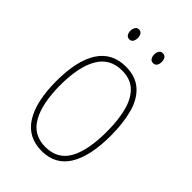

<svg xmlns="http://www.w3.org/2000/svg" viewBox="-213 -785 880 880"><g transform="rotate(45 227.5 -345.0)"><path d="M404 -264Q404 -131 360.5 -60.5Q317 10 229 10Q140 10 95 -61Q50 -132 50 -265Q50 -397 95 -467Q140 -537 229 -537Q292 -537 331 -503Q370 -469 387 -407.5Q404 -346 404 -264ZM76 -265Q76 -146 113 -80.5Q150 -15 228 -15Q306 -15 342 -78.5Q378 -142 378 -265Q378 -339 363.5 -394.5Q349 -450 316.5 -481Q284 -512 229 -512Q151 -512 113.5 -447.5Q76 -383 76 -265ZM127 -668Q127 -680 133 -690Q139 -700 151 -700Q163 -700 169 -690.5Q175 -681 175 -668Q175 -654 169 -645Q163 -636 151 -636Q139 -636 133 -645.5Q127 -655 127 -668ZM281 -668Q281 -681 287 -690.5Q293 -700 305 -700Q318 -700 324 -691Q330 -682 330 -668Q330 -654 324 -645Q318 -636 305 -636Q293 -636 287 -645.5Q281 -655 281 -668Z"/></g></svg>

Font: Noto Sans Devanagari UI Condensed Thin
Style: Regular
Weight: 100
Width: 3
Designer: Jelle Bosma - Monotype Design Team
Foundry: Monotype Imaging Inc.
Version: Version 2.004; ttfautohint (v1.8.4.7-5d5b)